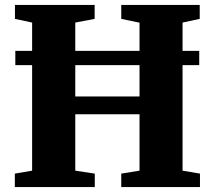

<svg xmlns="http://www.w3.org/2000/svg" viewBox="-20 -763 876 783"><path d="M111 -67V-671L41 -686V-743H366V-686L287 -671V-369.5H549V-670.5L474.5 -686V-743H794.5V-686L724.5 -671V-67L795.5 -55V0H474.5V-55L549 -67V-297H287V-67L366.5 -55V0H40.5V-55ZM792.5 -555.5V-497.5H42.5V-555.5Z"/></svg>

Font: Merriweather 48pt Black
Style: Regular
Weight: 900
Version: Version 2.100